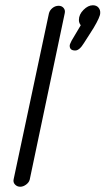

<svg xmlns="http://www.w3.org/2000/svg" viewBox="-20 -704 401 730"><path d="M266 -512Q245 -512 245 -530Q245 -533 246.5 -537Q248 -541 250 -544.5Q252 -548 252 -549L287 -608Q280 -617 280 -628Q280 -649 297.5 -666.5Q315 -684 333 -684Q347 -684 354.5 -675Q362 -666 361 -654Q361 -640 336 -598Q334 -595 319.5 -572Q305 -549 299 -540Q282 -512 266 -512ZM57 6Q45 6 37 -2.5Q29 -11 32 -23L166 -653Q169 -665 179.5 -673.5Q190 -682 203 -682Q215 -682 222 -673.5Q229 -665 226 -653L93 -21Q90 -10 79 -2Q68 6 57 6Z"/></svg>

Font: Comic Neue
Style: Italic
Weight: 400
Italic angle: -12°
Designer: Craig Rozynski
Foundry: Craig Rozynski
Version: Version 2.003